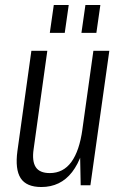

<svg xmlns="http://www.w3.org/2000/svg" viewBox="-20 -744 494 771"><path d="M115 -145Q108 -97 123.5 -73Q139 -49 180 -49Q234 -49 266.5 -93.5Q299 -138 311 -225L340 -290L332 -231Q316 -113 269.5 -53Q223 7 146 7Q86 7 63 -28.5Q40 -64 50 -138L106 -540H170ZM343 0H304L301 -154L355 -540H419ZM256 -724 240 -612H180L196 -724ZM383 -724 367 -612H307L323 -724Z"/></svg>

Font: Pathway Extreme Condensed ExtraLight
Style: Italic
Weight: 250
Width: 3
Italic angle: -8°
Version: Version 1.001;gftools[0.9.26]